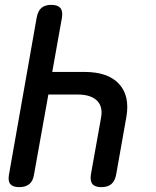

<svg xmlns="http://www.w3.org/2000/svg" viewBox="-20 -760 640 790"><path d="M191 -740Q217 -740 228 -727.5Q239 -715 235 -688L195 -464H328Q424 -464 469.5 -415Q515 -366 500 -279L458 -42Q453 -15 438 -2.5Q423 10 397 10Q371 10 360.5 -2.5Q350 -15 354 -42L396 -277Q404 -322 378.5 -346.5Q353 -371 300 -371H179L120 -42Q116 -15 100.5 -2.5Q85 10 59 10Q33 10 22.5 -2.5Q12 -15 17 -42L131 -688Q136 -715 150.5 -727.5Q165 -740 191 -740Z"/></svg>

Font: Maple Mono NL Medium
Style: Italic
Weight: 500
Italic angle: -10°
Monospace: yes
Designer: subframe7536
Version: Version 7.000